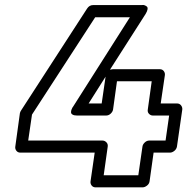

<svg xmlns="http://www.w3.org/2000/svg" viewBox="-20 -747 771 791"><path d="M43 -143.1 62 -280.8Q63.5 -287.1 66.9 -292L338.9 -711.9Q348.1 -726.1 363.8 -726.1H563Q563 -725.6 567.1 -726.3Q571.3 -727.1 576.2 -725.1Q581.1 -723.1 585 -720Q588.9 -716.8 587.9 -709Q586.9 -701.2 580.1 -689.9L433.1 -460L444.8 -461.9H638.2Q648.9 -461.9 654.8 -454.1Q660.6 -446.3 659.2 -437L642.1 -320.8H709Q719.7 -320.8 725.8 -313Q731.9 -305.2 731 -295.9L709 -143.1Q707 -132.3 698 -125.2Q689 -118.2 680.2 -118.2H612.8L596.2 0Q594.7 10.7 585.4 17.8Q576.2 24.9 566.9 24.9H374Q363.3 24.9 357.4 17.1Q351.6 9.3 353 0L370.1 -118.2H64Q53.2 -118.2 47.4 -126Q41.5 -133.8 43 -143.1ZM96.2 -168H401.9Q411.1 -168 418.2 -160.9Q425.3 -153.8 423.8 -143.1L407.2 -24.9H549.8L566.9 -143.1Q567.9 -151.9 576.2 -159.9Q584.5 -168 595.2 -168H662.1L676.8 -271H609.9Q600.6 -271 593.8 -278.1Q586.9 -285.2 588.9 -295.9L605 -412.1H461.9L445.8 -295.9Q444.3 -286.6 436 -278.8Q427.7 -271 417 -271H297.9Q285.6 -271 279.3 -274.7Q272.9 -278.3 272.7 -283.7Q272.5 -289.1 274.2 -294.4Q275.9 -299.8 278.3 -303.7L280.8 -307.1L515.1 -675.8H372.1L111.8 -274.9ZM345.2 -320.8H398.9L415 -431.2Z"/></svg>

Font: Trueno ExtraBold Outline
Style: Italic
Weight: 800
Width: 6
Designer: Julieta Ulanovsky
Foundry: Julieta Ulanovsky
Version: Version 3.001b | FøM Fix